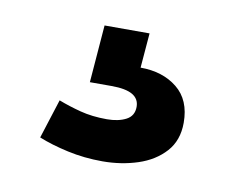

<svg xmlns="http://www.w3.org/2000/svg" viewBox="-41 -70 409 332"><g transform="rotate(10 163.5 96.0)"><path d="M156 212Q124 212 94.5 205.5Q65 199 43 190L65 121Q83 128 104 133.5Q125 139 151 139Q171 139 184.5 132Q198 125 198 109Q198 95 186 88Q174 81 149 81H111L119 -20H198L193 41Q232 41 257.5 61.5Q283 82 283 122Q283 153 265 173Q247 193 218 202.5Q189 212 156 212Z"/></g></svg>

Font: Space Grotesk Light SemiBold
Style: Regular
Weight: 600
Version: Version 2.000